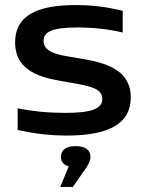

<svg xmlns="http://www.w3.org/2000/svg" viewBox="-20 -529 578 762"><path d="M260 -201C339 -187 386 -178 386 -136C386 -98 344 -81 240 -81C172 -81 110 -87 50 -99V-13C116 1 175 9 246 9C411 9 499 -38 499 -142C499 -267 371 -285 274 -301C212 -311 153 -320 153 -367C153 -402 185 -420 287 -420C353 -420 412 -413 467 -400V-486C406 -501 350 -509 281 -509C118 -509 40 -462 40 -361C40 -229 176 -216 260 -201ZM219 213H269L324 134C334 117 339 106 339 94V93C339 66 318 51 280 51C242 51 222 66 222 93V94C222 113 233 126 253 131Z"/></svg>

Font: LT Wave Medium
Style: Regular
Weight: 500
Designer: Daniel Lyons
Version: Version 2.5 (Glyphs App)